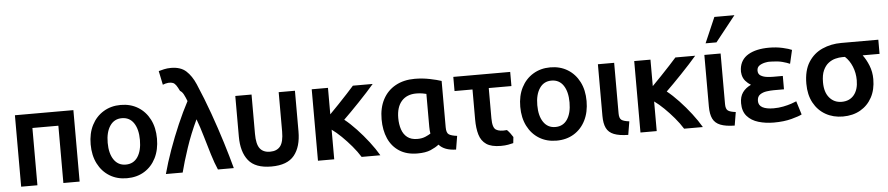

<svg xmlns="http://www.w3.org/2000/svg" viewBox="-46 -1124 6747 1459"><g transform="rotate(-5 3328.0 -394.5)"><path d="M513 -533H67V12H191V-425H389V12H513Z M1127 -262Q1127 -346 1095 -408.5Q1063 -471 1006 -506Q949 -541 874 -541Q800 -541 742.5 -506Q685 -471 653 -408.5Q621 -346 621 -262Q621 -178 653 -115Q685 -52 742 -17Q799 18 874 18Q950 18 1007 -17Q1064 -52 1095.5 -115Q1127 -178 1127 -262ZM997 -263Q997 -181 965 -133.5Q933 -86 874 -86Q816 -86 783.5 -133.5Q751 -181 751 -263Q751 -344 783.5 -392Q816 -440 874 -440Q933 -440 965 -392.5Q997 -345 997 -263Z M1439 -382Q1462 -321 1483 -248Q1504 -175 1525 -106.5Q1546 -38 1568 12H1689Q1665 -78 1631 -188Q1597 -298 1555 -415.5Q1513 -533 1464 -647Q1436 -712 1394.5 -750Q1353 -788 1279 -788Q1251 -788 1226.5 -782.5Q1202 -777 1185 -772L1207 -666Q1217 -670 1227.5 -673Q1238 -676 1250 -677Q1272 -678 1285 -672.5Q1298 -667 1308.5 -652Q1319 -637 1333 -608Q1349 -599 1360 -578Q1371 -557 1383 -526Q1342 -449 1302 -356.5Q1262 -264 1228 -169Q1194 -74 1171 12H1299Q1319 -67 1354 -172Q1389 -277 1439 -382Z M1975 25Q2097 25 2150 -40.5Q2203 -106 2203 -223V-533H2079V-233Q2079 -154 2053 -121Q2027 -88 1975 -88Q1923 -88 1897.5 -121Q1872 -154 1872 -233V-533H1748V-223Q1748 -106 1800.5 -40.5Q1853 25 1975 25Z M2455 12V-214Q2490 -189 2528 -152Q2566 -115 2602 -72.5Q2638 -30 2664 12H2807Q2778 -38 2736 -92.5Q2694 -147 2647 -197Q2600 -247 2557 -281Q2580 -303 2611.5 -335Q2643 -367 2677 -402.5Q2711 -438 2742.5 -472.5Q2774 -507 2796 -533H2645Q2626 -511 2593 -475.5Q2560 -440 2523.5 -401.5Q2487 -363 2455 -331V-533H2331V12Z M3254 -30Q3294 17 3384 19L3401 -84Q3359 -89 3339.5 -101Q3320 -113 3320 -156V-510Q3288 -521 3232 -532.5Q3176 -544 3117 -544Q3033 -544 2970.5 -509.5Q2908 -475 2874 -411Q2840 -347 2840 -259Q2840 -176 2868 -112.5Q2896 -49 2952 -13Q3008 23 3090 23Q3152 23 3190.5 6.5Q3229 -10 3254 -30ZM3196 -171Q3196 -157 3197 -144Q3198 -131 3200 -119Q3187 -110 3160.5 -98.5Q3134 -87 3099 -87Q3051 -87 3022 -109.5Q2993 -132 2980 -171Q2967 -210 2967 -258Q2967 -341 3007 -386.5Q3047 -432 3120 -432Q3146 -432 3168 -428Q3190 -424 3196 -422Z M3826 -38Q3817 -52 3807 -66Q3797 -80 3782 -95Q3726 -89 3699 -106Q3672 -122 3672 -194V-425H3845V-533H3411V-425H3548V-197Q3548 -129 3562.5 -80Q3577 -31 3615.5 -5Q3654 21 3726 21Q3758 21 3782 16.5Q3806 12 3821 8Z M4404 -262Q4404 -346 4372 -408.5Q4340 -471 4283 -506Q4226 -541 4151 -541Q4077 -541 4019.5 -506Q3962 -471 3930 -408.5Q3898 -346 3898 -262Q3898 -178 3930 -115Q3962 -52 4019 -17Q4076 18 4151 18Q4227 18 4284 -17Q4341 -52 4372.5 -115Q4404 -178 4404 -262ZM4274 -263Q4274 -181 4242 -133.5Q4210 -86 4151 -86Q4093 -86 4060.5 -133.5Q4028 -181 4028 -263Q4028 -344 4060.5 -392Q4093 -440 4151 -440Q4210 -440 4242 -392.5Q4274 -345 4274 -263Z M4714 -80Q4671 -85 4654.5 -97.5Q4638 -110 4638 -147V-533H4514V-178V-139Q4514 -81 4531 -46Q4548 -11 4588.5 5Q4629 21 4697 22Z M4915 12V-214Q4950 -189 4988 -152Q5026 -115 5062 -72.5Q5098 -30 5124 12H5267Q5238 -38 5196 -92.5Q5154 -147 5107 -197Q5060 -247 5017 -281Q5040 -303 5071.5 -335Q5103 -367 5137 -402.5Q5171 -438 5202.5 -472.5Q5234 -507 5256 -533H5105Q5086 -511 5053 -475.5Q5020 -440 4983.5 -401.5Q4947 -363 4915 -331V-533H4791V12Z M5526 -80Q5483 -85 5466.5 -97.5Q5450 -110 5450 -147V-533H5326V-178V-139Q5326 -81 5343 -46Q5360 -11 5400.5 5Q5441 21 5509 22ZM5426 -620 5580 -814H5427L5343 -620Z M5816 -83Q5761 -83 5731 -99Q5701 -115 5701 -149Q5701 -182 5722.5 -197Q5744 -212 5774 -216Q5804 -220 5827 -220H5906V-322H5831Q5813 -322 5786 -325Q5759 -328 5738.5 -340Q5718 -352 5718 -379Q5718 -406 5740.5 -419.5Q5763 -433 5794 -437Q5804 -439 5814.5 -438.5Q5825 -438 5836 -438Q5880 -437 5913.5 -428Q5947 -419 5969 -409L5993 -513Q5972 -523 5924 -534Q5876 -545 5821 -545Q5721 -545 5661 -509.5Q5601 -474 5593 -403Q5590 -381 5595 -358Q5601 -330 5618.5 -310Q5636 -290 5659 -276Q5618 -257 5595 -225Q5572 -193 5572 -143Q5572 -81 5604.5 -44Q5637 -7 5691 9Q5745 25 5808 25Q5885 25 5943 9.5Q6001 -6 6023 -18L5991 -121Q5978 -115 5951 -106Q5924 -97 5889 -90Q5854 -83 5816 -83Z M6589 -238Q6589 -294 6569.5 -342.5Q6550 -391 6524 -425H6653V-533H6370Q6292 -533 6225.5 -503.5Q6159 -474 6119 -411Q6079 -348 6079 -247Q6079 -163 6112 -102Q6145 -41 6203 -8Q6261 25 6335 25Q6411 25 6468 -7.5Q6525 -40 6557 -99Q6589 -158 6589 -238ZM6463 -241Q6463 -169 6429 -128Q6395 -87 6335 -87Q6278 -87 6242 -129Q6206 -171 6206 -247Q6206 -303 6222 -338Q6238 -373 6263 -392Q6288 -411 6316 -418Q6344 -425 6367 -425H6389Q6423 -394 6443 -345.5Q6463 -297 6463 -241Z"/></g></svg>

Font: Repo DemiBold
Style: Regular
Weight: 600
Designer: Stefan Peev
Foundry: Context Ltd
Version: Version 1.502